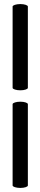

<svg xmlns="http://www.w3.org/2000/svg" viewBox="-20 -832 197 944"><path d="M42 -800V-400C42 -394 59 -388 80 -388C101 -388 117 -394 117 -400V-800C117 -806 101 -812 80 -812C59 -812 42 -806 42 -800ZM42 -320V80C42 86 59 92 80 92C101 92 117 86 117 80V-320C117 -326 101 -332 80 -332C59 -332 42 -326 42 -320Z"/></svg>

Font: Nupuram Light
Style: Regular
Weight: 300
Designer: Santhosh Thottingal (santhosh.thottingal@gmail.com)
Foundry: SMC
Version: Version 1.000